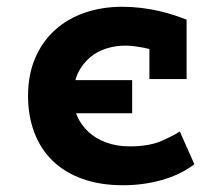

<svg xmlns="http://www.w3.org/2000/svg" viewBox="-20 -534 640 568"><path d="M555 -48Q514 -17 459 -1.5Q404 14 344 14Q276 14 223.5 -5Q171 -24 135.5 -58.5Q100 -93 81.5 -142Q63 -191 63 -250Q63 -313 84 -362Q105 -411 142.5 -445Q180 -479 231 -496.5Q282 -514 342 -514Q370 -514 398.5 -510.5Q427 -507 452.5 -501Q478 -495 498.5 -488Q519 -481 532 -476V-300H422V-389Q407 -393 392 -395Q370 -399 350 -399Q322 -399 294.5 -390.5Q267 -382 245.5 -363.5Q224 -345 210 -317Q206 -307 203 -297H371V-199H205Q207 -195 208 -191Q220 -164 241.5 -144Q263 -124 294 -112.5Q325 -101 364 -101Q421 -101 457.5 -117Q494 -133 512 -145Z"/></svg>

Font: PT Mono
Style: Bold
Weight: 700
Monospace: yes
Designer: A.Korolkova, I.Chaeva
Foundry: ParaType Ltd
Version: Version 1.000 OFL